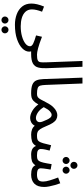

<svg xmlns="http://www.w3.org/2000/svg" viewBox="737 -1491 1175 2689"><g transform="rotate(90 1324.5 -146.5)"><path d="M29.8 1Q29.8 -35.2 39.8 -79.1Q49.8 -123 71.8 -175.8L144 -147.9Q127.9 -106 119.9 -71Q111.8 -36.1 111.8 -5.9Q111.8 48.8 144.3 84Q176.8 119.1 230.5 135Q284.2 150.9 348.1 150.9Q424.8 150.9 488.3 133.1Q551.8 115.2 589.8 85.7Q627.9 56.2 627.9 20Q627.9 -5.9 587.9 -24.9Q547.9 -43.9 476.1 -64L495.1 -147Q599.1 -106.9 657 -92Q714.8 -77.1 746.1 -77.1Q767.1 -77.1 776.6 -65.7Q786.1 -54.2 786.1 -38.1Q786.1 -22 772 -8.5Q757.8 4.9 735.8 4.9H699.2Q701.2 14.2 702.1 19.5Q703.1 24.9 703.1 34.2Q703.1 83 658 128.4Q612.8 173.8 528.3 202.9Q443.8 231.9 326.2 231.9Q247.1 231.9 179.4 206.5Q111.8 181.2 70.8 130.1Q29.8 79.1 29.8 1ZM397.9 420.9Q377 420.9 362.5 406.5Q348.1 392.1 348.1 372.1Q348.1 352.1 362.5 336.9Q377 321.8 397.9 321.8Q418 321.8 432.6 336.9Q447.3 352.1 447.3 372.1Q447.3 392.1 432.6 406.5Q418 420.9 397.9 420.9ZM261.2 420.9Q240.2 420.9 225.6 406.5Q210.9 392.1 210.9 372.1Q210.9 352.1 225.6 336.9Q240.2 321.8 261.2 321.8Q281.2 321.8 295.7 336.9Q310.1 352.1 310.1 372.1Q310.1 392.1 295.7 406.5Q281.2 420.9 261.2 420.9Z M735.8 4.9 744.6 -77.1Q801.8 -77.1 824.7 -88.1Q847.7 -99.1 851.3 -127Q855 -154.8 853 -205.1L834 -713.9H915L935.1 -213.9Q938 -143.1 925.3 -94Q912.6 -44.9 869.1 -20Q825.7 4.9 735.8 4.9Z M1286.6 4.9Q1206.5 4.9 1164.1 -12.9Q1121.6 -30.8 1105.7 -68.8Q1089.8 -106.9 1087.4 -167L1067.4 -713.9H1149.4L1169.4 -199.2Q1171.4 -149.9 1179 -123.5Q1186.5 -97.2 1213.1 -87.2Q1239.7 -77.1 1296.4 -77.1Q1317.4 -77.1 1326.9 -65.7Q1336.4 -54.2 1336.4 -38.1Q1336.4 -22 1322.5 -8.5Q1308.6 4.9 1286.6 4.9Z M1286.6 4.9 1296.4 -77.1Q1324.7 -77.1 1341.1 -89.1Q1357.4 -101.1 1373 -129.2Q1388.7 -157.2 1412.6 -204.1Q1444.8 -268.1 1477.3 -302Q1509.8 -335.9 1539.8 -348.9Q1569.8 -361.8 1592.8 -361.8Q1625.5 -361.8 1651.6 -347.4Q1677.7 -333 1700.7 -298.6Q1723.6 -264.2 1747.6 -204.1Q1770.5 -148.9 1789.1 -121.6Q1807.6 -94.2 1828.1 -85.7Q1848.6 -77.1 1874.5 -77.1Q1895.5 -77.1 1905 -65.7Q1914.6 -54.2 1914.6 -38.1Q1914.6 -22 1900.6 -8.5Q1886.7 4.9 1864.7 4.9Q1825.7 4.9 1793.2 -7.6Q1760.7 -20 1741.7 -45.9Q1722.7 -12.2 1694.1 3.4Q1665.5 19 1632.8 19Q1583.5 19 1531 -12.5Q1478.5 -43.9 1442.4 -96.2Q1416.5 -49.8 1393.1 -28.3Q1369.6 -6.8 1344.7 -1Q1319.8 4.9 1286.6 4.9ZM1480.5 -171.9Q1514.6 -115.2 1556.6 -88.6Q1598.6 -62 1631.8 -62Q1666.5 -62 1683.1 -86.9Q1699.7 -111.8 1681.6 -157.2Q1669.4 -187 1656.5 -216.1Q1643.6 -245.1 1626.7 -264.2Q1609.9 -283.2 1586.4 -282.2Q1564.5 -280.8 1538.6 -257.8Q1512.7 -234.9 1480.5 -171.9Z M1864.7 4.9 1874.5 -77.1Q1906.7 -77.1 1926.8 -81.5Q1946.8 -85.9 1960.2 -104.5Q1973.6 -123 1985.6 -163.1Q1997.6 -203.1 2013.7 -274.9L2088.9 -253.9Q2082.5 -229 2074.7 -194.1Q2066.9 -159.2 2066.9 -129.9Q2066.9 -105 2085.9 -91.1Q2105 -77.1 2154.8 -77.1Q2184.6 -77.1 2203.6 -82Q2222.7 -86.9 2235.1 -106Q2247.6 -125 2257.6 -167Q2267.6 -209 2278.8 -282.2L2355 -268.1Q2351.6 -250 2347.7 -224.1Q2343.8 -198.2 2340.3 -172.6Q2336.9 -147 2336.9 -129.9Q2336.9 -116.2 2343.3 -103.5Q2349.6 -90.8 2369.1 -84Q2388.7 -77.1 2427.7 -77.1Q2471.7 -77.1 2497.3 -94Q2522.9 -110.8 2522.9 -163.1Q2522.9 -201.2 2505.4 -258.5Q2487.8 -315.9 2465.8 -373L2546.9 -402.8Q2559.6 -371.1 2571 -330.1Q2582.5 -289.1 2590.6 -249Q2598.6 -209 2598.6 -179.2Q2598.6 -85.9 2552.7 -40.5Q2506.8 4.9 2426.8 4.9Q2371.6 4.9 2340.1 -9.5Q2308.6 -23.9 2294.9 -55.2Q2270.5 -18.1 2237.1 -6.6Q2203.6 4.9 2142.6 4.9Q2121.6 4.9 2098.1 0Q2074.7 -4.9 2054.7 -19.5Q2034.7 -34.2 2023.9 -63Q1997.6 -19 1959.2 -7.1Q1920.9 4.9 1864.7 4.9ZM2295.9 -544.9Q2274.9 -544.9 2260.5 -559.6Q2246.1 -574.2 2246.1 -594.2Q2246.1 -614.3 2260.5 -629.2Q2274.9 -644 2295.9 -644Q2315.9 -644 2330.3 -629.2Q2344.7 -614.3 2344.7 -594.2Q2344.7 -574.2 2330.3 -559.6Q2315.9 -544.9 2295.9 -544.9ZM2228 -435.1Q2207 -435.1 2192.4 -449.7Q2177.7 -464.4 2177.7 -484.4Q2177.7 -503.9 2192.4 -519Q2207 -534.2 2228 -534.2Q2248 -534.2 2262.5 -519Q2276.9 -503.9 2276.9 -484.4Q2276.9 -464.4 2262.5 -449.7Q2248 -435.1 2228 -435.1ZM2363.8 -435.1Q2342.8 -435.1 2328.4 -449.7Q2314 -464.4 2314 -484.4Q2314 -503.9 2328.4 -519Q2342.8 -534.2 2363.8 -534.2Q2383.8 -534.2 2398.4 -519Q2413.1 -503.9 2413.1 -484.4Q2413.1 -464.4 2398.4 -449.7Q2383.8 -435.1 2363.8 -435.1Z"/></g></svg>

Font: Kurinto Seri
Style: Regular
Weight: 400
Designer: Kurinto was developed by Clint Goss from a range of fonts that are compatible with the SIL Open Font License Version 1.1
Foundry: Clinton F. Goss
Version: Version 2.196; July 25, 2020